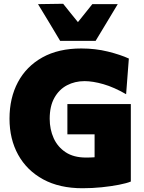

<svg xmlns="http://www.w3.org/2000/svg" viewBox="-20 -986 767 1020"><path d="M482.5 -272.5H338V-433H675V-21.5Q653 -12.5 612.2 -4.5Q571.5 3.5 520.8 8.8Q470 14 418 14Q296 14 209.2 -33.2Q122.5 -80.5 76.5 -163.8Q30.5 -247 30.5 -355.5Q30.5 -465.5 75.2 -549.5Q120 -633.5 205.2 -681Q290.5 -728.5 412 -728.5Q487 -728.5 553.5 -712Q620 -695.5 664.5 -675L650 -485.5Q586 -522.5 529.5 -538.8Q473 -555 429 -555Q378 -555 336 -533Q294 -511 269 -466.5Q244 -422 244 -355Q244 -299 265 -252.2Q286 -205.5 328.8 -177.2Q371.5 -149 437 -149Q461 -149 482.5 -150.5ZM299.5 -769Q270 -818.5 240.5 -867.5Q211 -916.5 182 -964L315.5 -966Q335 -941.5 354.5 -917.2Q374 -893 394 -868.5Q413.5 -892.5 432.5 -916.5Q451.5 -940.5 470.5 -964H605.5Q576.5 -916 547.5 -867.5Q518 -818.5 488 -769Z"/></svg>

Font: Heraclito ExtraBold
Style: Regular
Weight: 800
Designer: Kostas Bartsokas (font) & Cristiano Sobral (main changes)
Foundry: Kostas Bartsokas (font) & Cristiano Sobral (main changes)
Version: Version 1.00;July 8, 2020;FontCreator 13.0.0.2655 64-bit